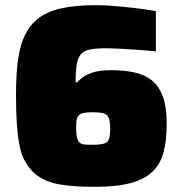

<svg xmlns="http://www.w3.org/2000/svg" viewBox="-20 -716 705 744"><path d="M345 8Q270 8 216.5 -0.5Q163 -9 127 -34Q91 -59 68 -109Q60 -128 54 -161Q48 -194 45 -240Q42 -286 42 -345Q42 -392 44.5 -431.5Q47 -471 53 -504Q59 -537 69 -562Q88 -611 123 -640.5Q158 -670 214.5 -683Q271 -696 352 -696Q381 -696 419.5 -693Q458 -690 501 -685Q544 -680 584 -673V-517Q543 -521 505.5 -523.5Q468 -526 439 -527.5Q410 -529 393 -529Q354 -529 330 -524.5Q306 -520 294 -506.5Q282 -493 277.5 -466.5Q273 -440 273 -397H279Q285 -404 298.5 -415Q312 -426 339 -435Q366 -444 409 -444Q460 -444 500 -435.5Q540 -427 568 -405Q596 -383 611 -342Q626 -301 626 -236Q626 -173 614 -127Q602 -81 571 -51Q540 -21 485.5 -6.5Q431 8 345 8ZM337 -155Q358 -155 372 -157Q386 -159 393.5 -165Q401 -171 404 -183.5Q407 -196 407 -217Q407 -238 404 -251Q401 -264 393.5 -270.5Q386 -277 372 -279Q358 -281 337 -281Q315 -281 302.5 -278Q290 -275 284 -267.5Q278 -260 276.5 -249Q275 -238 275 -221Q275 -196 278.5 -182.5Q282 -169 289 -163Q296 -157 308 -156Q320 -155 337 -155Z"/></svg>

Font: Saira Thin Black
Style: Regular
Weight: 900
Version: Version 1.101